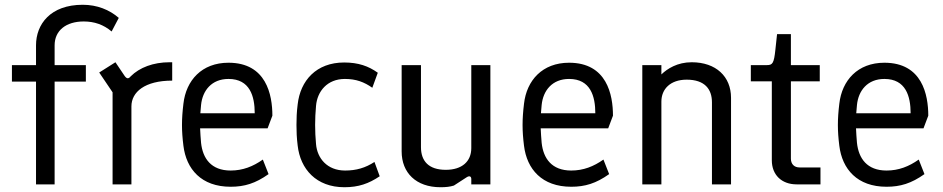

<svg xmlns="http://www.w3.org/2000/svg" viewBox="-20 -773 3955 805"><path d="M131 0H209V-431H340V-500H209V-583C209 -645 257 -683 331 -683C375 -683 414 -670 448 -641L478 -698C439 -732 387 -753 327 -753C191 -753 131 -671 131 -583V-500H30V-431H131Z M452 0H531V-327C531 -387 587 -435 702 -435V-512H691C623 -512 565 -490 528 -453C519 -442 512 -442 503 -454L464 -512L396 -469L452 -386Z M947 10C1005 10 1051 -4 1106 -43L1082 -104C1041 -75 998 -58 947 -58C865 -58 830 -109 823 -174C821 -195 820 -216 819 -235H1102L1122 -288C1122 -375 1097 -510 938 -510C826 -510 760 -436 749 -338C745 -305 743 -277 743 -249C743 -221 745 -194 749 -162C761 -64 824 10 947 10ZM820 -298 823 -333C829 -393 867 -442 938 -442C1028 -442 1048 -369 1048 -298Z M1424 12C1483 12 1526 -3 1572 -34L1550 -94C1512 -69 1473 -58 1427 -58C1352 -58 1310 -109 1305 -169C1300 -224 1300 -274 1305 -329C1310 -390 1352 -442 1426 -442C1473 -442 1507 -429 1541 -405L1564 -468C1525 -496 1482 -511 1423 -511C1306 -511 1239 -435 1228 -335C1224 -304 1223 -276 1223 -249C1223 -222 1224 -195 1228 -163C1239 -64 1306 12 1424 12Z M1827 12C1850 12 1867 10 1883 5L1937 -30C1948 -37 1956 -34 1956 -22V0H2036V-500H1956V-152C1956 -96 1917 -61 1849 -61C1777 -61 1745 -98 1745 -156V-500H1664V-138C1664 -49 1724 12 1827 12Z M2375 10C2433 10 2479 -4 2534 -43L2510 -104C2469 -75 2426 -58 2375 -58C2293 -58 2258 -109 2251 -174C2249 -195 2248 -216 2247 -235H2530L2550 -288C2550 -375 2525 -510 2366 -510C2254 -510 2188 -436 2177 -338C2173 -305 2171 -277 2171 -249C2171 -221 2173 -194 2177 -162C2189 -64 2252 10 2375 10ZM2248 -298 2251 -333C2257 -393 2295 -442 2366 -442C2456 -442 2476 -369 2476 -298Z M2673 0H2753V-347C2753 -400 2791 -439 2859 -439C2935 -439 2965 -399 2965 -344V0H3045V-363C3045 -452 2982 -512 2880 -512C2820 -512 2778 -485 2753 -461V-500H2673Z M3320 0H3420V-71H3332C3310 -71 3296 -85 3296 -108V-432H3417V-500H3296V-630H3238L3231 -565C3225 -507 3219 -500 3195 -500H3128V-432H3216V-101C3216 -40 3257 0 3320 0Z M3697 10C3755 10 3801 -4 3856 -43L3832 -104C3791 -75 3748 -58 3697 -58C3615 -58 3580 -109 3573 -174C3571 -195 3570 -216 3569 -235H3852L3872 -288C3872 -375 3847 -510 3688 -510C3576 -510 3510 -436 3499 -338C3495 -305 3493 -277 3493 -249C3493 -221 3495 -194 3499 -162C3511 -64 3574 10 3697 10ZM3570 -298 3573 -333C3579 -393 3617 -442 3688 -442C3778 -442 3798 -369 3798 -298Z"/></svg>

Font: Finlandica
Style: Regular
Weight: 400
Designer: Niklas Ekholm, Juho Hiilivirta, Jaakko Suomalainen
Foundry: Helsinki Type Studio
Version: Version 2.000;Glyphs 3.2 (3202)